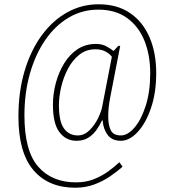

<svg xmlns="http://www.w3.org/2000/svg" viewBox="-20 -734 804 896"><path d="M331 142Q206 142 136 60Q66 -22 66 -190Q66 -306 94.5 -402Q123 -498 174 -568Q225 -638 293 -676Q361 -714 440 -714Q527 -714 587 -673Q647 -632 678 -559.5Q709 -487 709 -393Q709 -301 684.5 -229.5Q660 -158 622 -117.5Q584 -77 544 -77Q503 -77 482.5 -104Q462 -131 459 -172H456Q446 -150 430.5 -128Q415 -106 392.5 -91.5Q370 -77 337 -77Q288 -77 257.5 -117Q227 -157 227 -245Q227 -296 240.5 -346.5Q254 -397 279.5 -438.5Q305 -480 342 -504.5Q379 -529 428 -529Q456 -529 477 -517.5Q498 -506 510 -496L532 -520H541L495 -283Q489 -252 487 -231Q485 -210 485 -191Q485 -150 497 -126Q509 -102 544 -102Q576 -102 607.5 -138.5Q639 -175 660 -240.5Q681 -306 681 -393Q681 -477 654 -544Q627 -611 573 -650Q519 -689 439 -689Q363 -689 300 -651.5Q237 -614 191 -547Q145 -480 119.5 -390Q94 -300 94 -196Q94 -30 158 43.5Q222 117 335 117Q381 117 417.5 102.5Q454 88 484 66.5Q514 45 537 23L552 44Q526 67 493 89.5Q460 112 419.5 127Q379 142 331 142ZM343 -102Q373 -102 397.5 -126Q422 -150 438 -183Q454 -216 458 -242L502 -469Q493 -482 473.5 -493Q454 -504 425 -504Q382 -504 350 -478.5Q318 -453 297 -413Q276 -373 265.5 -328Q255 -283 255 -243Q255 -167 278.5 -134.5Q302 -102 343 -102Z"/></svg>

Font: Noto Serif Lao Condensed Thin
Style: Regular
Weight: 100
Width: 3
Designer: Monotype Design Team
Foundry: Monotype Imaging Inc.
Version: Version 2.003; ttfautohint (v1.8.4.7-5d5b)